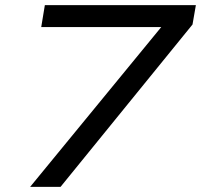

<svg xmlns="http://www.w3.org/2000/svg" viewBox="-20 -725 788 745"><path d="M97 0 641 -663 647 -620H140L154 -705H740L727 -630L215 0Z"/></svg>

Font: Nunito Sans 7pt Expanded
Style: Italic
Weight: 400
Width: 7
Italic angle: -9°
Designer: Vernon Adams
Foundry: Vernon Adams
Version: Version 3.101;gftools[0.9.27]